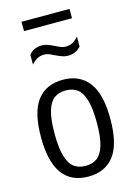

<svg xmlns="http://www.w3.org/2000/svg" viewBox="-137 -994 751 1074"><g transform="rotate(-15 238.0 -457.0)"><path d="M37.5 -270.5Q37.5 -417 89.2 -484Q141 -551 238.5 -551Q334.5 -551 386.8 -483.5Q439 -416 439 -271Q439 -125 387.2 -57.8Q335.5 9.5 238.5 9.5Q37.5 9.5 37.5 -270.5ZM360.5 -269Q360.5 -353 346 -401.5Q331.5 -450 304.8 -469.5Q278 -489 238.5 -489Q198.5 -489 171.8 -469.8Q145 -450.5 130.5 -402.8Q116 -355 116 -272.5Q116 -188.5 130.5 -140Q145 -91.5 171.8 -72Q198.5 -52.5 238.5 -52.5Q278.5 -52.5 305 -72Q331.5 -91.5 346 -139Q360.5 -186.5 360.5 -269ZM231 -695Q213 -704.5 199.8 -709.2Q186.5 -714 173.5 -714Q151.5 -714 134 -704.8Q116.5 -695.5 99.5 -676V-733Q127.5 -767 174 -767Q191.5 -767 207.8 -761.2Q224 -755.5 246 -744.5Q265 -735 277.8 -730.2Q290.5 -725.5 303 -725.5Q325 -725.5 342.8 -734.8Q360.5 -744 377.5 -764V-706.5Q348.5 -673 302.5 -673Q285.5 -673 269.8 -678.5Q254 -684 231 -695ZM99.5 -870V-924H377.5V-870Z"/></g></svg>

Font: Encode Sans Condensed
Style: Regular
Weight: 400
Width: 3
Designer: Multiple Designers
Foundry: Impallari Type
Version: Version 2.000